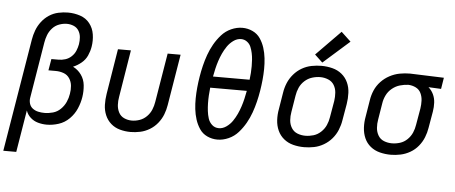

<svg xmlns="http://www.w3.org/2000/svg" viewBox="-69 -920 3008 1270"><g transform="rotate(5 1435.0 -284.5)"><path d="M-10 205H76L122 -74Q131 -47 152.5 -27.5Q174 -8 202.5 0Q231 8 261 8Q300 8 340 -5Q380 -18 410.5 -48.5Q441 -79 457.5 -117.5Q474 -156 480 -195Q486 -234 482 -273Q478 -312 456 -342.5Q434 -373 401 -389Q430 -401 455.5 -422Q481 -443 494 -472Q507 -501 512 -531Q519 -573 512.5 -614Q506 -655 481.5 -686Q457 -717 418 -730Q379 -743 337 -743Q306 -743 273.5 -736Q241 -729 212.5 -710.5Q184 -692 163 -664.5Q142 -637 130.5 -606Q119 -575 114 -544ZM240 -68Q218 -68 197.5 -72.5Q177 -77 161 -89Q145 -101 139 -121Q133 -141 137 -162L198 -532Q202 -557 211.5 -582Q221 -607 240 -628Q259 -649 285 -658.5Q311 -668 336 -668Q360 -668 381.5 -659Q403 -650 415 -630.5Q427 -611 429 -587.5Q431 -564 427 -540Q423 -518 414 -496.5Q405 -475 387 -458Q369 -441 346.5 -434Q324 -427 302 -427H254L241 -351H290Q317 -351 342 -342Q367 -333 381.5 -311Q396 -289 398.5 -262Q401 -235 396 -208Q392 -181 380 -154Q368 -127 346 -105.5Q324 -84 295.5 -76Q267 -68 240 -68Z M817 8Q849 8 881.5 1Q914 -6 944 -24Q974 -42 996 -69.5Q1018 -97 1030 -128Q1042 -159 1047 -191L1103 -530H1017L963 -204Q959 -178 948.5 -152.5Q938 -127 917.5 -106.5Q897 -86 871 -77Q845 -68 819 -68Q792 -68 768 -79Q744 -90 732 -113Q720 -136 718.5 -163Q717 -190 722 -217L773 -530H687L638 -229Q632 -192 633 -156Q634 -120 647.5 -88Q661 -56 686.5 -33.5Q712 -11 746.5 -1.5Q781 8 817 8Z M1394 8Q1431 8 1468 -8.5Q1505 -25 1532 -55.5Q1559 -86 1578.5 -120.5Q1598 -155 1611 -191.5Q1624 -228 1633 -265Q1642 -302 1648 -339Q1654 -376 1657.5 -412Q1661 -448 1661.5 -484Q1662 -520 1658 -555.5Q1654 -591 1643.5 -624Q1633 -657 1614 -685Q1595 -713 1563 -728Q1531 -743 1495 -743Q1458 -743 1421 -726.5Q1384 -710 1357 -679.5Q1330 -649 1310.5 -614.5Q1291 -580 1278 -543.5Q1265 -507 1256 -470Q1247 -433 1241 -396Q1235 -360 1231.5 -323.5Q1228 -287 1227.5 -251Q1227 -215 1231 -180Q1235 -145 1245.5 -112Q1256 -79 1275 -50.5Q1294 -22 1326 -7Q1358 8 1394 8ZM1572 -405H1329Q1334 -432 1340 -458Q1346 -484 1354.5 -510Q1363 -536 1374.5 -561Q1386 -586 1402 -609.5Q1418 -633 1442 -650.5Q1466 -668 1493 -668Q1515 -668 1532.5 -655Q1550 -642 1558 -622.5Q1566 -603 1570.5 -582Q1575 -561 1576.5 -539Q1578 -517 1578 -495Q1578 -473 1576.5 -450.5Q1575 -428 1572 -405ZM1397 -68Q1370 -68 1351.5 -85Q1333 -102 1325.5 -125.5Q1318 -149 1315 -174.5Q1312 -200 1311.5 -225.5Q1311 -251 1312.5 -277.5Q1314 -304 1317 -330H1560Q1555 -303 1549 -277Q1543 -251 1534.5 -225Q1526 -199 1514.5 -174Q1503 -149 1487 -125.5Q1471 -102 1447 -85Q1423 -68 1397 -68Z M1969 8Q2002 8 2035 1.5Q2068 -5 2099 -23Q2130 -41 2153 -68Q2176 -95 2189 -127Q2202 -159 2207 -191L2226 -301Q2232 -338 2230.5 -375Q2229 -412 2214.5 -444Q2200 -476 2173 -498Q2146 -520 2110.5 -529Q2075 -538 2038 -538Q2006 -538 1972.5 -531.5Q1939 -525 1908.5 -507.5Q1878 -490 1854.5 -462.5Q1831 -435 1818 -403.5Q1805 -372 1800 -339L1782 -229Q1775 -192 1777 -155Q1779 -118 1793.5 -86Q1808 -54 1835 -32Q1862 -10 1897 -1Q1932 8 1969 8ZM1971 -68Q1943 -68 1918 -78Q1893 -88 1879 -111Q1865 -134 1863 -161.5Q1861 -189 1866 -217L1884 -327Q1888 -354 1899.5 -380Q1911 -406 1933 -426Q1955 -446 1982.5 -454.5Q2010 -463 2037 -463Q2064 -463 2089.5 -452.5Q2115 -442 2128.5 -419.5Q2142 -397 2144 -369.5Q2146 -342 2142 -314L2123 -204Q2119 -177 2107.5 -151Q2096 -125 2074 -104.5Q2052 -84 2025 -76Q1998 -68 1971 -68ZM2041 -560 2215 -714 2151 -774 1989 -609Z M2545 8Q2577 8 2610 1Q2643 -6 2673.5 -23.5Q2704 -41 2726.5 -68.5Q2749 -96 2761.5 -127.5Q2774 -159 2779 -191L2798 -301Q2803 -331 2801.5 -360.5Q2800 -390 2788 -415.5Q2776 -441 2755 -459L2839 -455L2851 -530L2626 -538H2625Q2591 -538 2557 -531.5Q2523 -525 2491 -508Q2459 -491 2434 -464.5Q2409 -438 2395 -405.5Q2381 -373 2376 -339L2358 -229Q2351 -192 2353 -155Q2355 -118 2369 -86Q2383 -54 2410 -32Q2437 -10 2472.5 -1Q2508 8 2545 8ZM2546 -68Q2518 -68 2493 -78Q2468 -88 2454.5 -111Q2441 -134 2439 -161.5Q2437 -189 2442 -217L2460 -327Q2464 -354 2477 -380.5Q2490 -407 2514 -426.5Q2538 -446 2566 -454Q2594 -462 2621 -463Q2648 -462 2671 -450.5Q2694 -439 2705 -416Q2716 -393 2717 -366.5Q2718 -340 2714 -314L2695 -204Q2691 -177 2680 -151.5Q2669 -126 2648 -105.5Q2627 -85 2600 -76.5Q2573 -68 2546 -68Z"/></g></svg>

Font: Iosevka Sparkle Oblique
Style: Regular
Weight: 400
Italic angle: -9°
Designer: Belleve Invis
Foundry: Belleve Invis
Version: Version 4.5.0; ttfautohint (v1.8.3)